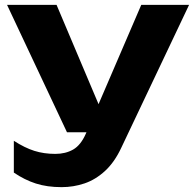

<svg xmlns="http://www.w3.org/2000/svg" viewBox="-20 -590 801 791"><path d="M234 181Q174 181 127.5 166Q81 151 37 121V-10Q82 19 121.5 31.5Q161 44 208 44Q250 44 281.5 26Q313 8 334 -40L562 -570H759L480 18Q452 78 413 114Q374 150 328.5 165.5Q283 181 234 181ZM256 -45 9 -570H213L435 -45Z"/></svg>

Font: Unbounded SemiBold
Style: Regular
Weight: 600
Designer: Luke Prowse, Jean-Baptiste Morizot, Fátima Lázaro, Florian Runge
Foundry: NaN
Version: Version 1.700